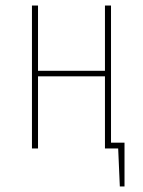

<svg xmlns="http://www.w3.org/2000/svg" viewBox="-20 -539 519 697"><path d="M383 -21H432V138H415L409 0H361V-262H118V0H96V-519H118V-282H361V-519H383Z"/></svg>

Font: Fira Sans Extra Condensed Thin
Style: Regular
Weight: 250
Width: 1
Designer: Carrois Corporate & Edenspiekermann AG
Foundry: Carrois Corporate GbR & Edenspiekermann AG
Version: Version 4.203